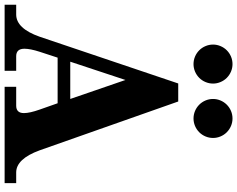

<svg xmlns="http://www.w3.org/2000/svg" viewBox="-116 -886 1001 810"><g transform="rotate(90 384.0 -480.5)"><path d="M751 0H344.7V-48.8H424.3Q455.6 -48.8 455.6 -81.5Q455.6 -106 440.9 -147.5L414.1 -223.6H221.7L196.8 -147.5Q184.1 -107.9 184.1 -83.5Q184.1 -48.8 215.8 -48.8H277.3V0H-1.5V-48.8H39.6Q98.6 -48.8 133.3 -147.5L330.6 -732.4H406.7L612.8 -147.5Q648.9 -48.8 706.1 -48.8H751ZM396 -276.9 315.9 -509.8 238.8 -276.9ZM249 -796.9Q232.4 -796.9 217.3 -803.2Q202.1 -809.6 190.7 -821Q179.2 -832.5 172.9 -847.7Q166.5 -862.8 166.5 -879.4Q166.5 -895.5 172.9 -910.6Q179.2 -925.8 190.7 -937.3Q202.1 -948.7 217.3 -955.1Q232.4 -961.4 249 -961.4Q265.1 -961.4 280.3 -955.1Q295.4 -948.7 306.9 -937.3Q318.4 -925.8 324.7 -910.6Q331.1 -895.5 331.1 -879.4Q331.1 -862.8 324.7 -847.7Q318.4 -832.5 306.9 -821Q295.4 -809.6 280.3 -803.2Q265.1 -796.9 249 -796.9ZM478.5 -796.9Q461.9 -796.9 446.8 -803.2Q431.6 -809.6 420.2 -821Q408.7 -832.5 402.3 -847.7Q396 -862.8 396 -879.4Q396 -895.5 402.3 -910.6Q408.7 -925.8 420.2 -937.3Q431.6 -948.7 446.8 -955.1Q461.9 -961.4 478.5 -961.4Q494.6 -961.4 509.8 -955.1Q524.9 -948.7 536.4 -937.3Q547.9 -925.8 554.2 -910.6Q560.5 -895.5 560.5 -879.4Q560.5 -862.8 554.2 -847.7Q547.9 -832.5 536.4 -821Q524.9 -809.6 509.8 -803.2Q494.6 -796.9 478.5 -796.9Z"/></g></svg>

Font: Munson
Style: Bold
Weight: 700
Designer: Paul James MIller
Foundry: High-Logic / Made with FontCreator
Version: Version 2.10;May 5, 2019;FontCreator 11.5.0.2430 64-bit